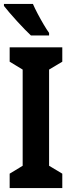

<svg xmlns="http://www.w3.org/2000/svg" viewBox="-25 -954 360 974"><path d="M291 0H24V-73L90 -113V-601L24 -641V-714H291V-641L224 -601V-113L291 -73ZM142 -934Q151 -913 166 -884.5Q181 -856 197 -829Q213 -802 224 -787V-774H132Q119 -786 100 -805.5Q81 -825 60.5 -847.5Q40 -870 22.5 -890.5Q5 -911 -5 -924V-934Z"/></svg>

Font: Noto Sans Telugu ExtraCondensed
Style: Bold
Weight: 700
Width: 2
Designer: Jelle Bosma - Monotype Design Team
Foundry: Monotype Imaging Inc.
Version: Version 2.005; ttfautohint (v1.8.4.7-5d5b)